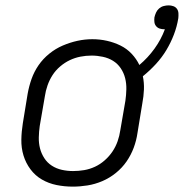

<svg xmlns="http://www.w3.org/2000/svg" viewBox="-20 -687 685 715"><path d="M251 8Q220 8 190.5 2Q161 -4 136 -18.5Q111 -33 93.5 -56.5Q76 -80 67.5 -108Q59 -136 59.5 -166.5Q60 -197 65 -228L83 -338Q88 -366 97.5 -393Q107 -420 123.5 -444Q140 -468 163.5 -487Q187 -506 214 -517.5Q241 -529 268.5 -535Q296 -541 324 -541Q352 -541 378.5 -535Q405 -529 428.5 -517.5Q452 -506 470 -487Q488 -468 499 -445Q531 -472 555.5 -506Q580 -540 594 -578Q593 -578 592.5 -578Q592 -578 592 -578Q583 -578 575 -580.5Q567 -583 561.5 -589.5Q556 -596 555 -604.5Q554 -613 555 -622Q557 -631 561 -640Q565 -649 572.5 -655.5Q580 -662 589.5 -664.5Q599 -667 608 -667Q617 -667 625.5 -664Q634 -661 639 -654Q644 -647 644.5 -637.5Q645 -628 644 -619Q639 -588 627.5 -558Q616 -528 599.5 -500.5Q583 -473 560.5 -448.5Q538 -424 512 -403Q517 -379 516 -353.5Q515 -328 510 -302L492 -192Q488 -164 478 -137Q468 -110 451.5 -86Q435 -62 411.5 -43Q388 -24 361 -12.5Q334 -1 306 3.5Q278 8 251 8ZM252 -50Q273 -50 293.5 -53.5Q314 -57 333.5 -66Q353 -75 370 -90Q387 -105 399 -123Q411 -141 418 -161Q425 -181 428 -202L447 -312Q450 -333 450.5 -354.5Q451 -376 446 -396Q441 -416 429.5 -433Q418 -450 401 -460.5Q384 -471 363 -475.5Q342 -480 321 -480Q300 -480 279.5 -476Q259 -472 240 -463Q221 -454 204 -439.5Q187 -425 175.5 -407Q164 -389 157 -369Q150 -349 147 -328L128 -218Q125 -197 124.5 -175.5Q124 -154 129 -134.5Q134 -115 145 -98Q156 -81 173 -70Q190 -59 210.5 -54.5Q231 -50 252 -50Z"/></svg>

Font: Iosevka Curly LtExObl
Style: Regular
Weight: 300
Width: 7
Italic angle: -9°
Monospace: yes
Designer: Belleve Invis
Foundry: Belleve Invis
Version: Version 11.1.0; ttfautohint (v1.8.3)